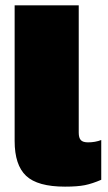

<svg xmlns="http://www.w3.org/2000/svg" viewBox="-20 -694 407 724"><path d="M225.1 9.8Q121.6 9.8 78.4 -31Q35.2 -71.8 35.2 -162.1V-673.8H276.9V-193.8Q276.9 -174.3 284.7 -165.8Q292.5 -157.2 312 -157.2Q338.9 -157.2 361.8 -166V-16.1Q328.1 -1.5 300 4.2Q272 9.8 225.1 9.8Z"/></svg>

Font: Kanit Black
Style: Regular
Weight: 900
Designer: Katatrad Team
Foundry: CadsonDemak
Version: Version 1.000;PS 001.000;hotconv 1.0.88;makeotf.lib2.5.64775